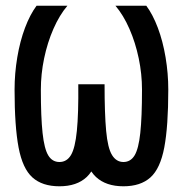

<svg xmlns="http://www.w3.org/2000/svg" viewBox="-20 -638 640 672"><path d="M412 14Q351 14 316 -18.5Q281 -51 267 -129.5Q253 -208 254 -343H346Q346 -240 351.5 -180Q357 -120 372 -95.5Q387 -71 412 -71Q437 -71 451 -94Q465 -117 471 -172.5Q477 -228 477 -324Q477 -379 465.5 -434Q454 -489 433 -537Q412 -585 384 -618H492Q515 -587 532.5 -540.5Q550 -494 559.5 -437.5Q569 -381 569 -324Q569 -196 555 -122Q541 -48 506.5 -17Q472 14 412 14ZM188 14Q128 14 93.5 -17Q59 -48 45 -122Q31 -196 31 -324Q31 -381 40.5 -437.5Q50 -494 67.5 -540.5Q85 -587 108 -618H216Q188 -585 167 -537Q146 -489 134.5 -434Q123 -379 123 -324Q123 -228 129 -172.5Q135 -117 149 -94Q163 -71 188 -71Q214 -71 228.5 -95.5Q243 -120 249 -180Q255 -240 254 -343H346Q347 -208 332.5 -129.5Q318 -51 283.5 -18.5Q249 14 188 14Z"/></svg>

Font: Victor Mono SemiBold
Style: Regular
Weight: 600
Monospace: yes
Designer: Rune Bjørnerås
Version: Version 1.561;gftools[0.9.30]